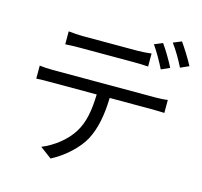

<svg xmlns="http://www.w3.org/2000/svg" viewBox="-125 -990 1250 1186"><g transform="rotate(15 500.0 -397.5)"><path d="M203 -731V-648C229 -650 262 -651 295 -651C352 -651 585 -651 640 -651C669 -651 704 -650 733 -648V-731C704 -727 669 -725 640 -725C585 -725 352 -725 294 -725C262 -725 232 -728 203 -731ZM785 -812 732 -790C759 -752 793 -692 813 -651L867 -675C847 -716 810 -777 785 -812ZM895 -852 842 -830C871 -792 903 -736 925 -692L979 -716C960 -753 921 -816 895 -852ZM85 -480V-397C112 -399 141 -399 171 -399H471C468 -304 457 -220 413 -151C374 -88 302 -30 224 2L298 57C383 13 459 -59 495 -125C535 -200 551 -291 554 -399H826C850 -399 882 -398 904 -397V-480C880 -476 847 -475 826 -475C773 -475 229 -475 171 -475C140 -475 112 -477 85 -480Z"/></g></svg>

Font: Source Han Sans JP
Style: Regular
Weight: 400
Designer: Ryoko NISHIZUKA 西塚涼子 (kana, bopomofo & ideographs); Paul D. Hunt (Latin, Greek & Cyrillic); Sandoll Communications 산돌커뮤니
Foundry: Adobe
Version: Version 2.004;hotconv 1.0.118;makeotfexe 2.5.65603